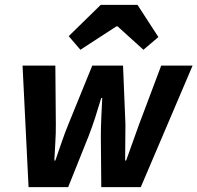

<svg xmlns="http://www.w3.org/2000/svg" viewBox="-20 -764 806 784"><path d="M96.6 0 72.1 -496H206L208 -256Q208.4 -221.6 206 -183.9Q203.6 -146.1 201.9 -108.4H205.9Q219 -146.1 232 -183.9Q244.9 -221.6 259 -256L356.7 -496H482.4L492.2 -256Q492.2 -221.6 491.6 -184.4Q491 -147.2 491 -108.4H495Q509 -146.1 522 -183.9Q534.9 -221.6 547.9 -256L638.2 -496H766.4L554.9 0H393.6L391.8 -206.2Q391.8 -244.2 393.6 -281.5Q395.4 -318.8 397.4 -364H393.4Q380 -318.8 368 -281.8Q356 -244.8 341 -206.2L258.4 0ZM308.3 -560.8 260.6 -616.4 391.4 -744.2H541.4L626.8 -612.7L565.6 -560.8L459.8 -656.6H455.8Z"/></svg>

Font: Source Sans Variable
Style: Italic
Weight: 200
Italic angle: -11°
Designer: Paul D. Hunt
Foundry: Adobe Systems Incorporated
Version: Version 3.006;hotconv 1.0.111;makeotfexe 2.5.65597